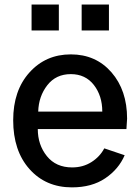

<svg xmlns="http://www.w3.org/2000/svg" viewBox="-20 -808 615 846"><path d="M119.1 -673.8V-788.1H239.3V-673.8ZM339.8 -673.8V-788.1H460V-673.8ZM38.1 -278.3Q38.1 -409.2 109.9 -488.8Q181.6 -568.4 292 -568.4Q402.3 -568.4 471.2 -489.3Q540 -410.2 540 -285.2Q540 -283.2 537.1 -239.3H146.5Q146.5 -169.9 186.5 -120.1Q226.6 -70.3 297.9 -70.3Q345.7 -70.3 382.8 -93.8Q419.9 -117.2 439.5 -154.3L529.3 -124Q502.9 -62.5 443.8 -22.5Q384.8 17.6 296.9 17.6Q181.6 17.6 109.9 -63Q38.1 -143.6 38.1 -278.3ZM148.4 -316.4H430.7Q430.7 -385.7 393.6 -433.6Q356.4 -481.4 292 -481.4Q226.6 -481.4 188.5 -432.6Q150.4 -383.8 148.4 -316.4Z"/></svg>

Font: Gothic A1 SemiBold
Style: Regular
Weight: 600
Version: Version 2.50